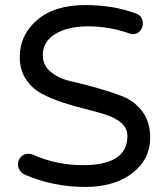

<svg xmlns="http://www.w3.org/2000/svg" viewBox="-20 -728 656 758"><path d="M149 -510Q149 -470 180.5 -444Q212 -418 259 -407.5Q306 -397 361 -381.5Q416 -366 463 -348Q510 -330 541.5 -288.5Q573 -247 573 -185Q573 -99 502.5 -44.5Q432 10 317 10Q190 10 79 -38Q67 -43 59 -54.5Q51 -66 51 -79Q51 -96 62.5 -108.5Q74 -121 92 -121Q102 -121 111 -117Q203 -76 308 -76Q483 -76 483 -191Q483 -221 459.5 -242Q436 -263 398.5 -275Q361 -287 316 -298Q271 -309 225.5 -324Q180 -339 142.5 -359.5Q105 -380 81.5 -416.5Q58 -453 58 -503Q58 -590 126.5 -649Q195 -708 317 -708Q427 -708 516 -675Q544 -665 544 -635Q544 -619 533 -606Q522 -593 504 -593Q498 -593 488 -597Q410 -624 327 -624Q248 -624 198.5 -594Q149 -564 149 -510Z"/></svg>

Font: Varela Round
Style: Regular
Weight: 400
Designer: Joe Prince
Foundry: Joe Prince
Version: Version 1.000